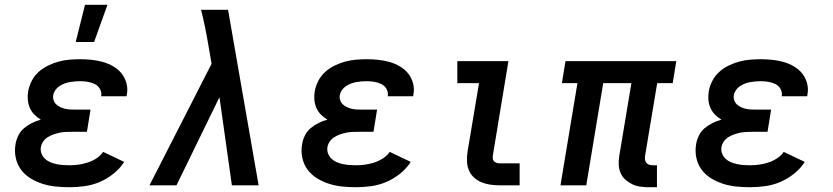

<svg xmlns="http://www.w3.org/2000/svg" viewBox="-20 -776 3490 804"><path d="M271 8Q241 8 212.5 5Q184 2 157.5 -6.5Q131 -15 107.5 -29.5Q84 -44 68 -65.5Q52 -87 46 -115Q40 -143 45 -172Q48 -191 57 -209Q66 -227 81 -239.5Q96 -252 114 -261Q132 -270 151 -275Q136 -284 124 -296Q112 -308 105 -324Q98 -340 96.5 -358Q95 -376 98 -394Q102 -416 113 -437.5Q124 -459 142 -475Q160 -491 181.5 -501.5Q203 -512 225 -518Q247 -524 270 -526Q293 -528 315 -528Q340 -528 364 -525.5Q388 -523 411 -516.5Q434 -510 454.5 -498Q475 -486 489 -468.5Q503 -451 509.5 -427.5Q516 -404 511 -379L510 -373H403L404 -375Q406 -391 398 -404.5Q390 -418 376 -424.5Q362 -431 346.5 -433.5Q331 -436 315 -436Q304 -436 293 -435Q282 -434 271 -432Q260 -430 249.5 -426Q239 -422 229 -415.5Q219 -409 212 -399Q205 -389 203 -378Q201 -367 204.5 -356.5Q208 -346 215.5 -339Q223 -332 232.5 -327.5Q242 -323 252.5 -320.5Q263 -318 274 -317.5Q285 -317 296 -317H359L344 -224H281Q268 -224 255.5 -223.5Q243 -223 230.5 -220.5Q218 -218 205 -213.5Q192 -209 180.5 -202Q169 -195 161 -183.5Q153 -172 151 -159Q149 -145 154 -132.5Q159 -120 168.5 -111Q178 -102 190 -97Q202 -92 215.5 -89Q229 -86 243 -85Q257 -84 271 -84Q290 -84 308.5 -86.5Q327 -89 346 -95Q365 -101 382.5 -112Q400 -123 412 -140L500 -98Q482 -70 455 -48.5Q428 -27 397.5 -14Q367 -1 334.5 3.5Q302 8 271 8ZM297 -600 336 -756H430L374 -600Z M606 0 866 -509 852 -590Q846 -626 838.5 -662.5Q831 -699 822 -735H935L1063 0H951L899 -369L719 0Z M1471 8Q1441 8 1412.5 5Q1384 2 1357.5 -6.5Q1331 -15 1307.5 -29.5Q1284 -44 1268 -65.5Q1252 -87 1246 -115Q1240 -143 1245 -172Q1248 -191 1257 -209Q1266 -227 1281 -239.5Q1296 -252 1314 -261Q1332 -270 1351 -275Q1336 -284 1324 -296Q1312 -308 1305 -324Q1298 -340 1296.5 -358Q1295 -376 1298 -394Q1302 -416 1313 -437.5Q1324 -459 1342 -475Q1360 -491 1381.5 -501.5Q1403 -512 1425 -518Q1447 -524 1470 -526Q1493 -528 1515 -528Q1540 -528 1564 -525.5Q1588 -523 1611 -516.5Q1634 -510 1654.5 -498Q1675 -486 1689 -468.5Q1703 -451 1709.5 -427.5Q1716 -404 1711 -379L1710 -373H1603L1604 -375Q1606 -391 1598 -404.5Q1590 -418 1576 -424.5Q1562 -431 1546.5 -433.5Q1531 -436 1515 -436Q1504 -436 1493 -435Q1482 -434 1471 -432Q1460 -430 1449.5 -426Q1439 -422 1429 -415.5Q1419 -409 1412 -399Q1405 -389 1403 -378Q1401 -367 1404.5 -356.5Q1408 -346 1415.5 -339Q1423 -332 1432.5 -327.5Q1442 -323 1452.5 -320.5Q1463 -318 1474 -317.5Q1485 -317 1496 -317H1559L1544 -224H1481Q1468 -224 1455.5 -223.5Q1443 -223 1430.5 -220.5Q1418 -218 1405 -213.5Q1392 -209 1380.5 -202Q1369 -195 1361 -183.5Q1353 -172 1351 -159Q1349 -145 1354 -132.5Q1359 -120 1368.5 -111Q1378 -102 1390 -97Q1402 -92 1415.5 -89Q1429 -86 1443 -85Q1457 -84 1471 -84Q1490 -84 1508.5 -86.5Q1527 -89 1546 -95Q1565 -101 1582.5 -112Q1600 -123 1612 -140L1700 -98Q1682 -70 1655 -48.5Q1628 -27 1597.5 -14Q1567 -1 1534.5 3.5Q1502 8 1471 8Z M2071 0Q2051 0 2031.5 -3Q2012 -6 1994.5 -13.5Q1977 -21 1963.5 -34Q1950 -47 1943 -64.5Q1936 -82 1935.5 -101.5Q1935 -121 1938 -142L1986 -428H1895V-520H2109L2044 -126Q2043 -120 2043.5 -113Q2044 -106 2048 -101.5Q2052 -97 2058 -94.5Q2064 -92 2071 -92H2156V0Z M2697 8Q2679 8 2661 5.5Q2643 3 2627.5 -4.5Q2612 -12 2599 -23.5Q2586 -35 2579 -51Q2572 -67 2571 -85Q2570 -103 2573 -122L2624 -428H2506L2435 0H2327L2398 -428H2333L2348 -520H2812L2797 -428H2732L2681 -122Q2680 -114 2681 -107Q2682 -100 2686.5 -94.5Q2691 -89 2698 -86.5Q2705 -84 2713 -84H2731V8Z M3121 8Q3091 8 3062.5 5Q3034 2 3007.5 -6.5Q2981 -15 2957.5 -29.5Q2934 -44 2918 -65.5Q2902 -87 2896 -115Q2890 -143 2895 -172Q2898 -191 2907 -209Q2916 -227 2931 -239.5Q2946 -252 2964 -261Q2982 -270 3001 -275Q2986 -284 2974 -296Q2962 -308 2955 -324Q2948 -340 2946.5 -358Q2945 -376 2948 -394Q2952 -416 2963 -437.5Q2974 -459 2992 -475Q3010 -491 3031.5 -501.5Q3053 -512 3075 -518Q3097 -524 3120 -526Q3143 -528 3165 -528Q3190 -528 3214 -525.5Q3238 -523 3261 -516.5Q3284 -510 3304.5 -498Q3325 -486 3339 -468.5Q3353 -451 3359.5 -427.5Q3366 -404 3361 -379L3360 -373H3253L3254 -375Q3256 -391 3248 -404.5Q3240 -418 3226 -424.5Q3212 -431 3196.5 -433.5Q3181 -436 3165 -436Q3154 -436 3143 -435Q3132 -434 3121 -432Q3110 -430 3099.5 -426Q3089 -422 3079 -415.5Q3069 -409 3062 -399Q3055 -389 3053 -378Q3051 -367 3054.5 -356.5Q3058 -346 3065.5 -339Q3073 -332 3082.5 -327.5Q3092 -323 3102.5 -320.5Q3113 -318 3124 -317.5Q3135 -317 3146 -317H3209L3194 -224H3131Q3118 -224 3105.5 -223.5Q3093 -223 3080.5 -220.5Q3068 -218 3055 -213.5Q3042 -209 3030.5 -202Q3019 -195 3011 -183.5Q3003 -172 3001 -159Q2999 -145 3004 -132.5Q3009 -120 3018.5 -111Q3028 -102 3040 -97Q3052 -92 3065.5 -89Q3079 -86 3093 -85Q3107 -84 3121 -84Q3140 -84 3158.5 -86.5Q3177 -89 3196 -95Q3215 -101 3232.5 -112Q3250 -123 3262 -140L3350 -98Q3332 -70 3305 -48.5Q3278 -27 3247.5 -14Q3217 -1 3184.5 3.5Q3152 8 3121 8Z"/></svg>

Font: Iosevka Etoile Semibold
Style: Italic
Weight: 600
Italic angle: -9°
Designer: Belleve Invis
Foundry: Belleve Invis
Version: Version 22.1.2; ttfautohint (v1.8.4)